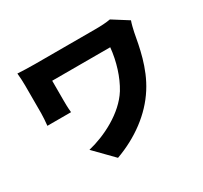

<svg xmlns="http://www.w3.org/2000/svg" viewBox="-163 -969 1327 1258"><g transform="rotate(-30 500.0 -340.0)"><path d="M917 -672 800 -746C768 -740 728 -738 687 -738C608 -738 273 -738 229 -738C181 -738 132 -740 98 -742C101 -713 103 -678 103 -649C103 -600 103 -484 103 -439C103 -408 100 -381 97 -347H276C272 -382 272 -424 272 -439C272 -484 272 -555 272 -587C343 -587 644 -587 711 -587C701 -485 669 -383 622 -306C545 -183 384 -103 257 -73L393 66C553 8 689 -91 773 -223C854 -349 878 -496 896 -593C899 -609 910 -654 917 -672Z"/></g></svg>

Font: Noto Sans KR Black
Style: Regular
Weight: 900
Designer: Ryoko NISHIZUKA 西塚涼子 (kana, bopomofo & ideographs); Paul D. Hunt (Latin, Greek & Cyrillic); Sandoll Communications 산돌커뮤니
Foundry: Adobe
Version: Version 2.004;hotconv 1.0.118;makeotfexe 2.5.65603